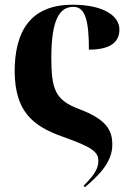

<svg xmlns="http://www.w3.org/2000/svg" viewBox="-20 -569 553 812"><path d="M42 -266C44 -97 118 -36 245 9C372 54 396 74 396 112C396 138 385 166 334 216L339 223C395 175 455 119 455 43C455 -18 431 -64 314 -108C213 -146 197 -191 197 -328C198 -492 234 -540 291 -540C341 -540 356 -480 356 -359C460 -359 485 -401 485 -444C485 -503 416 -549 287 -549C105 -549 42 -432 42 -266Z"/></svg>

Font: Noto Serif Display
Style: Bold
Weight: 700
Designer: Monotype Design Team
Foundry: Monotype Imaging Inc.
Version: Version 2.009